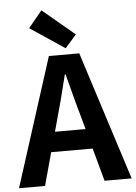

<svg xmlns="http://www.w3.org/2000/svg" viewBox="-68 -1054 778 1102"><g transform="rotate(-5 320.5 -503.0)"><path d="M333 -777 398 -851 213 -1006 134 -910ZM-4 0H146L198 -190H437L489 0H645L408 -741H233ZM230 -305 252 -386C274 -463 295 -547 315 -628H319C341 -549 361 -463 384 -386L406 -305Z"/></g></svg>

Font: Noto Sans Mono CJK HK
Style: Bold
Weight: 700
Designer: Ryoko NISHIZUKA 西塚涼子 (kana, bopomofo & ideographs); Paul D. Hunt (Latin, Greek & Cyrillic); Sandoll Communications 산돌커뮤니
Foundry: Adobe
Version: Version 2.004;hotconv 1.0.118;makeotfexe 2.5.65603